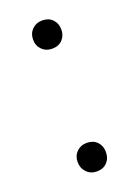

<svg xmlns="http://www.w3.org/2000/svg" viewBox="-103 -634 425 588"><g transform="rotate(-20 109.5 -340.0)"><path d="M64 -141Q64 -161 77 -174Q90 -187 110 -187Q131 -187 143.5 -174Q156 -161 156 -141Q156 -120 143.5 -107Q131 -94 110 -94Q90 -94 77 -107.5Q64 -121 64 -141ZM64 -540Q64 -560 77 -573Q90 -586 110 -586Q131 -586 143.5 -573Q156 -560 156 -540Q156 -520 143.5 -507Q131 -494 110 -494Q90 -494 77 -507Q64 -520 64 -540Z"/></g></svg>

Font: SN Pro Light
Style: Regular
Weight: 300
Designer: Tobias Whetton
Foundry: Supernotes
Version: Version 1.002